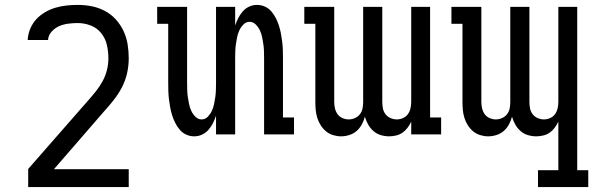

<svg xmlns="http://www.w3.org/2000/svg" viewBox="-20 -548 2440 783"><path d="M95 215V141L341 -140Q357 -158 372 -177Q387 -196 398.5 -217Q410 -238 416 -262Q422 -286 422 -310Q422 -337 416 -364Q410 -391 393 -412.5Q376 -434 350 -444Q324 -454 297 -454Q278 -454 258.5 -451.5Q239 -449 221.5 -441.5Q204 -434 190.5 -419Q177 -404 176 -385H93Q94 -408 103 -430Q112 -452 127.5 -469Q143 -486 163.5 -498Q184 -510 206 -516.5Q228 -523 251 -525.5Q274 -528 297 -528Q326 -528 354 -522.5Q382 -517 407.5 -503.5Q433 -490 452.5 -468.5Q472 -447 484 -421Q496 -395 500.5 -367Q505 -339 505 -310Q505 -279 498 -248.5Q491 -218 476.5 -190.5Q462 -163 442.5 -138.5Q423 -114 402 -91L200 142H505V215Z M772 8Q755 8 739.5 1Q724 -6 713 -19Q702 -32 694.5 -47Q687 -62 682 -78Q677 -94 674 -110.5Q671 -127 669 -143.5Q667 -160 666.5 -176.5Q666 -193 666 -210V-451H621V-520H743V-210Q743 -195 743.5 -180.5Q744 -166 746 -152Q748 -138 751 -123.5Q754 -109 760 -96Q766 -83 777 -72Q788 -61 802 -61Q817 -61 827.5 -72Q838 -83 844 -96Q850 -109 853 -123.5Q856 -138 858 -152Q860 -166 860.5 -180.5Q861 -195 861 -210V-520H939V-444Q944 -459 951.5 -474Q959 -489 970 -501.5Q981 -514 996 -521Q1011 -528 1028 -528Q1045 -528 1060.5 -521Q1076 -514 1087 -501Q1098 -488 1105.5 -473Q1113 -458 1118 -442Q1123 -426 1126 -409.5Q1129 -393 1131 -376.5Q1133 -360 1133.5 -343.5Q1134 -327 1134 -310V-69H1179V0H1057V-310Q1057 -325 1056.5 -339.5Q1056 -354 1054 -368Q1052 -382 1049 -396.5Q1046 -411 1040 -424Q1034 -437 1023 -448Q1012 -459 998 -459Q983 -459 972.5 -448Q962 -437 956 -424Q950 -411 947 -396.5Q944 -382 942 -368Q940 -354 939.5 -339.5Q939 -325 939 -310V0H861V-76Q856 -61 848.5 -46Q841 -31 830 -18.5Q819 -6 804 1Q789 8 772 8Z M1371 8Q1355 8 1338.5 3Q1322 -2 1309.5 -12.5Q1297 -23 1288 -37Q1279 -51 1274 -67Q1269 -83 1267.5 -99.5Q1266 -116 1266 -133V-451H1221V-520H1343V-133Q1343 -119 1346 -106Q1349 -93 1356.5 -82.5Q1364 -72 1376.5 -66.5Q1389 -61 1402 -61Q1415 -61 1427.5 -66.5Q1440 -72 1448 -82.5Q1456 -93 1458.5 -106Q1461 -119 1461 -133V-520H1539V-133Q1539 -119 1541.5 -106Q1544 -93 1552 -82.5Q1560 -72 1572.5 -66.5Q1585 -61 1598 -61Q1611 -61 1623.5 -66.5Q1636 -72 1643.5 -82.5Q1651 -93 1654 -106Q1657 -119 1657 -133V-520H1734V-69H1779V0H1657V-52Q1651 -39 1642 -27Q1633 -15 1621.5 -7Q1610 1 1595.5 4.5Q1581 8 1567 8Q1550 8 1533 3Q1516 -2 1503 -13.5Q1490 -25 1481.5 -40Q1473 -55 1468 -72Q1464 -56 1455.5 -40.5Q1447 -25 1434.5 -14Q1422 -3 1405 2.5Q1388 8 1371 8Z M2379 215H2174V146H2257V-52Q2251 -39 2242 -27Q2233 -15 2221.5 -7Q2210 1 2195.5 4.5Q2181 8 2167 8Q2150 8 2133 3Q2116 -2 2103 -13.5Q2090 -25 2081.5 -40Q2073 -55 2068 -72Q2064 -56 2055.5 -40.5Q2047 -25 2034.5 -14Q2022 -3 2005 2.5Q1988 8 1971 8Q1955 8 1938.5 3Q1922 -2 1909.5 -12.5Q1897 -23 1888 -37Q1879 -51 1874 -67Q1869 -83 1867.5 -99.5Q1866 -116 1866 -133V-451H1821V-520H1943V-133Q1943 -119 1946 -106Q1949 -93 1956.5 -82.5Q1964 -72 1976.5 -66.5Q1989 -61 2002 -61Q2015 -61 2027.5 -66.5Q2040 -72 2048 -82.5Q2056 -93 2058.5 -106Q2061 -119 2061 -133V-520H2139V-133Q2139 -119 2141.5 -106Q2144 -93 2152 -82.5Q2160 -72 2172.5 -66.5Q2185 -61 2198 -61Q2211 -61 2223.5 -66.5Q2236 -72 2243.5 -82.5Q2251 -93 2254 -106Q2257 -119 2257 -133V-520H2334V146H2379Z"/></svg>

Font: Iosevka HT Extended
Style: Regular
Weight: 400
Width: 7
Monospace: yes
Designer: Belleve Invis
Foundry: Belleve Invis
Version: Version 32.3.0; ttfautohint (v1.8.4)